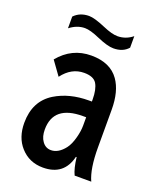

<svg xmlns="http://www.w3.org/2000/svg" viewBox="-150 -858 799 986"><g transform="rotate(20 250.0 -364.5)"><path d="M417 -689.9Q388.7 -657.2 336.9 -657.2Q304.2 -657.2 247.1 -682.1Q194.8 -705.1 165.5 -705.1Q123 -705.1 83 -674.3V-738.3Q114.3 -771 164.1 -771Q193.4 -771 253.9 -745.1Q304.7 -723.1 335 -723.1Q380.4 -723.1 417 -752.9ZM327.1 -362.8V-374Q327.1 -429.7 309.1 -459.5Q291.5 -487.8 240.2 -487.8Q170.9 -487.8 123 -423.8L68.8 -499Q138.7 -584 244.6 -584Q348.6 -584 396 -516.6Q437 -458.5 437 -357.9V-151.9Q437 -35.2 464.8 24.9H374Q357.9 -8.3 351.1 -67.9H347.2Q320.8 42 206.1 42Q130.4 42 82.5 -12.2Q38.1 -62 38.1 -141.6Q38.1 -260.7 127.9 -315.9Q205.1 -362.8 311 -362.8ZM327.1 -276.9H309.1Q148.9 -276.9 148.9 -145.5Q148.9 -106 166 -82.5Q184.1 -56.2 214.4 -56.2Q254.4 -56.2 288.6 -100.1Q306.6 -123.5 317.4 -165Q327.1 -201.2 327.1 -231.9Z"/></g></svg>

Font: BIZ UDGothic
Style: Bold
Weight: 700
Monospace: yes
Designer: TypeBank Co., Ltd.
Foundry: Morisawa Inc.
Version: Version 1.05